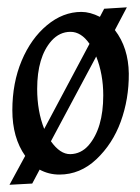

<svg xmlns="http://www.w3.org/2000/svg" viewBox="-20 -471 387 532"><path d="M268.6 -446.8 331.5 -450.7 298.3 -387.7Q335.9 -338.9 336.9 -267.1Q337.4 -196.8 314.5 -133.8Q292 -72.3 247.1 -29.8Q202.1 12.7 144.5 12.7Q115.2 12.7 89.8 -1L69.3 37.6L6.3 41L49.8 -39.1Q14.2 -89.4 14.2 -165.5Q14.2 -241.2 40 -302.7Q65.9 -364.3 109.9 -400.9Q154.3 -438 205.6 -438Q229.5 -438 256.8 -424.3ZM122.6 -357.9Q83 -313 83 -224.6Q83 -163.1 102.5 -113.8L228 -349.6Q205.1 -382.8 175.3 -382.8Q145 -382.8 122.6 -357.9ZM121.1 -79.6Q146.5 -43.5 174.8 -43.9Q204.1 -44.4 225.1 -67.9Q266.1 -115.2 266.1 -207Q266.1 -265.1 246.6 -314.5Z"/></svg>

Font: Neuton Cursive
Style: Regular
Weight: 500
Designer: Brian M Zick
Version: Version 1.43